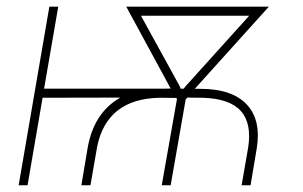

<svg xmlns="http://www.w3.org/2000/svg" viewBox="-20 -548 895 568"><path d="M110.4 -285.6H461.4L484.9 -286.1L353.5 -528.3H775.4L556.2 -285.2H572.8Q666 -285.2 709.5 -239.5Q752.9 -193.8 739.7 -109.9L721.2 0H694.8L713.9 -109.9Q725.6 -182.1 692.9 -219.2Q660.2 -256.3 580.1 -258.8L534.2 -259.3L529.3 -253.9L484.9 0H458.5L503.4 -254.4L502 -258.3L452.6 -258.8Q296.9 -255.9 267.6 -115.2L247.6 0H220.7L239.3 -110.4Q257.3 -214.4 335.9 -259.3L106 -258.8L61.5 0H35.2L126 -528.3H152.3ZM717.3 -501.5H397L512.7 -291L514.2 -285.6H523.9L527.8 -291.5Z"/></svg>

Font: Roboto Thin
Style: Italic
Weight: 250
Italic angle: -12°
Designer: Google
Version: Version 2.134; 2016